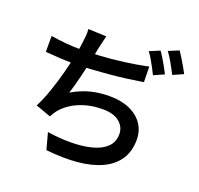

<svg xmlns="http://www.w3.org/2000/svg" viewBox="-153 -1029 1306 1260"><g transform="rotate(20 500.0 -399.0)"><path d="M408 -782Q401 -757 396 -732.5Q391 -708 385 -685Q381 -661 374.5 -628.5Q368 -596 360 -560Q352 -524 343 -486.5Q334 -449 324.5 -414.5Q315 -380 306 -352Q369 -389 431 -405Q493 -421 564 -421Q645 -421 704 -395Q763 -369 795.5 -322Q828 -275 828 -212Q828 -130 789.5 -73Q751 -16 680.5 16.5Q610 49 512 58Q414 67 294 54L263 -61Q347 -48 426.5 -48.5Q506 -49 569.5 -65Q633 -81 670.5 -116Q708 -151 708 -209Q708 -257 668 -291Q628 -325 551 -325Q463 -325 389 -294.5Q315 -264 268 -207Q260 -196 253.5 -186Q247 -176 240 -162L134 -200Q162 -255 186 -324Q210 -393 228.5 -463Q247 -533 259.5 -593.5Q272 -654 276 -692Q280 -721 281.5 -742.5Q283 -764 281 -787ZM70 -662Q116 -654 171 -649Q226 -644 272 -644Q336 -644 414 -648.5Q492 -653 576 -664Q660 -675 741 -692L743 -584Q693 -576 634 -568Q575 -560 512 -554.5Q449 -549 387.5 -545Q326 -541 273 -541Q217 -541 166 -544Q115 -547 70 -551ZM775 -816Q788 -798 803 -773Q818 -748 832 -723Q846 -698 855 -679L783 -647Q773 -668 759.5 -693Q746 -718 731.5 -743Q717 -768 703 -786ZM892 -860Q905 -841 920.5 -816Q936 -791 950 -766Q964 -741 973 -724L901 -692Q885 -724 863 -763Q841 -802 820 -830Z"/></g></svg>

Font: Noto Sans HK SemiBold
Style: Regular
Weight: 600
Version: Version 2.004-H2;hotconv 1.0.118;makeotfexe 2.5.65603